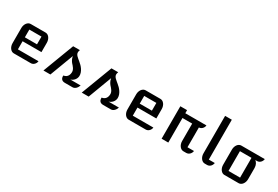

<svg xmlns="http://www.w3.org/2000/svg" viewBox="69 -1835 4195 2894"><g transform="rotate(30 2166.0 -388.5)"><path d="M115.7 -124C115.7 -55.7 157.2 0 208.5 0H505.4C548.3 0 585.9 -37.6 590.8 -83.5H232.4V-224.6H560.5V-387.2C560.5 -456.1 518.6 -511.2 467.8 -511.2H208.5C157.2 -511.2 115.7 -456.1 115.7 -387.2ZM232.4 -293V-427.7H443.8V-293Z M725.1 0H845.7L1000 -410.2C1006.8 -365.2 1026.4 -335 1043.5 -313C1075.7 -277.8 1115.2 -238.8 1110.4 -185.1C1105.5 -117.2 1064.5 -89.8 1022.5 -85C1019 -40.5 1036.6 0 1096.7 0H1230.5C1271.5 0 1306.2 -34.2 1323.7 -84.5H1142.1C1191.4 -97.2 1234.4 -143.6 1236.3 -198.7C1238.8 -276.4 1177.7 -345.7 1125.5 -386.7C1080.1 -426.3 1034.2 -454.1 1037.6 -502C1038.6 -510.7 1041.5 -526.4 1047.4 -540.5H930.2Z M1391.6 0H1512.2L1666.5 -410.2C1673.3 -365.2 1692.9 -335 1710 -313C1742.2 -277.8 1781.7 -238.8 1776.9 -185.1C1772 -117.2 1731 -89.8 1689 -85C1685.5 -40.5 1703.1 0 1763.2 0H1897C1938 0 1972.7 -34.2 1990.2 -84.5H1808.6C1857.9 -97.2 1900.9 -143.6 1902.8 -198.7C1905.3 -276.4 1844.2 -345.7 1792 -386.7C1746.6 -426.3 1700.7 -454.1 1704.1 -502C1705.1 -510.7 1708 -526.4 1713.9 -540.5H1596.7Z M2115.2 -124C2115.2 -55.7 2156.7 0 2208 0H2504.9C2547.9 0 2585.4 -37.6 2590.3 -83.5H2231.9V-224.6H2560.1V-387.2C2560.1 -456.1 2518.1 -511.2 2467.3 -511.2H2208C2156.7 -511.2 2115.2 -456.1 2115.2 -387.2ZM2231.9 -293V-427.7H2443.4V-293Z M2781.7 0H2897.9V-427.7H3066.9V-124C3066.9 -55.7 3108.9 0 3160.2 0H3209C3254.4 0 3292 -37.6 3296.9 -83.5H3183.6V-427.7C3224.6 -427.7 3262.2 -465.3 3267.1 -511.2H2898.9V-564.9H2781.7Z M3438.5 -124C3438.5 -55.7 3480.5 0 3531.7 0H3572.8C3614.3 0 3651.4 -31.2 3659.2 -83.5H3555.2V-776.9H3438.5Z M3781.2 -123C3781.2 -55.2 3822.8 0 3873 0H4123C4173.8 0 4215.8 -55.2 4215.8 -123V-317.9C4215.8 -369.6 4191.4 -409.2 4166 -427.7H4196.8C4239.7 -427.7 4277.3 -465.3 4282.2 -511.2H3873C3822.8 -511.2 3781.2 -456.5 3781.2 -387.2ZM3897.9 -83.5V-427.7H4099.1V-83.5Z"/></g></svg>

Font: Atomic Age
Style: Regular
Weight: 400
Designer: James Grieshaber
Foundry: James Grieshaber
Version: Version 1.002